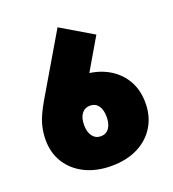

<svg xmlns="http://www.w3.org/2000/svg" viewBox="-116 -692 711 791"><g transform="rotate(-20 239.5 -296.5)"><path d="M240 10Q174 10 124.5 -14.5Q75 -39 47.5 -82.5Q20 -126 20 -183Q20 -218 29.5 -252Q39 -286 69 -338L225 -603L365 -520L242 -310L184 -378Q198 -381 212 -382.5Q226 -384 240 -384Q306 -384 355 -359.5Q404 -335 431.5 -291Q459 -247 459 -187Q459 -128 431.5 -83.5Q404 -39 355 -14.5Q306 10 240 10ZM240 -120Q263 -120 276 -138Q289 -156 289 -187Q289 -219 276 -236.5Q263 -254 240 -254Q217 -254 203.5 -236.5Q190 -219 190 -187Q190 -156 203.5 -138Q217 -120 240 -120Z"/></g></svg>

Font: Rokkitt Black
Style: Regular
Weight: 900
Designer: Vernon Adams
Foundry: Vernon Adams
Version: Version 3.103